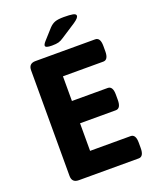

<svg xmlns="http://www.w3.org/2000/svg" viewBox="-159 -968 864 1060"><g transform="rotate(-20 273.0 -437.5)"><path d="M117 0Q77 0 77 -40V-660Q77 -700 117 -700H468Q498 -700 498 -650V-619Q498 -569 468 -569H231V-424H441Q471 -424 471 -374V-343Q471 -293 441 -293H231V-131H469Q499 -131 499 -81V-50Q499 0 469 0ZM232 -749Q194 -749 194 -762Q194 -766 197 -771.5Q200 -777 207 -785L261 -845Q277 -862 295 -868.5Q313 -875 347 -875Q382 -875 400 -871.5Q418 -868 418 -857Q418 -851 411 -843Q404 -835 388 -824L302 -768Q286 -757 272 -753Q258 -749 232 -749Z"/></g></svg>

Font: Asap
Style: Regular
Weight: 400
Designer: Pablo Cosgaya
Foundry: Omnibus-Type
Version: Version 3.001